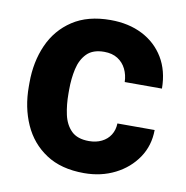

<svg xmlns="http://www.w3.org/2000/svg" viewBox="-67 -602 656 677"><g transform="rotate(10 261.0 -264.0)"><path d="M276.5 9.8Q194.5 9.8 140.4 -25.9Q86.2 -61.5 59.3 -122Q32.3 -182.5 32.3 -257.1V-270.9Q32.3 -345.7 59.2 -406.2Q86.1 -466.8 140.3 -502.4Q194.4 -538.1 275.9 -538.1Q341.1 -538.1 390.4 -512.9Q439.6 -487.8 467.6 -441.5Q495.5 -395.2 495.9 -331.4H362.6Q361.9 -356.8 351.6 -377.8Q341.3 -398.8 321.7 -411.3Q302.1 -423.8 273.2 -423.8Q232.7 -423.8 211.3 -402.1Q189.9 -380.4 182.1 -345.5Q174.3 -310.5 174.3 -270.9V-257.1Q174.3 -216.9 181.9 -182Q189.5 -147.2 211.1 -125.8Q232.8 -104.5 274.1 -104.5Q299.9 -104.5 319.6 -114.3Q339.4 -124 350.6 -141.7Q361.9 -159.5 362.6 -183.1H495.9Q495.5 -127.1 466.1 -83.6Q436.6 -40.1 387.3 -15.2Q337.9 9.8 276.5 9.8Z"/></g></svg>

Font: Heebo
Style: Regular
Weight: 400
Designer: Oded Ezer
Foundry: Ezer Type House
Version: Version 3.100